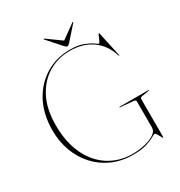

<svg xmlns="http://www.w3.org/2000/svg" viewBox="-196 -978 1057 1126"><g transform="rotate(-30 332.5 -415.5)"><path d="M583 0Q583 7.5 582.5 9.2Q582 11 581 11Q579 11 573 -0.2Q567 -11.5 560.2 -22.8Q553.5 -34 548 -34Q543.5 -34 525 -23Q506.5 -12 471.2 -1Q436 10 380.5 10Q303.5 10 241 -17.5Q178.5 -45 133.5 -94.2Q88.5 -143.5 64.2 -209Q40 -274.5 40 -350Q40 -459.5 83.2 -540.5Q126.5 -621.5 200 -665.8Q273.5 -710 364.5 -710Q418.5 -710 454 -696.2Q489.5 -682.5 508.2 -668.8Q527 -655 531 -655Q534.5 -655 540.8 -668.5Q547 -682 552.8 -695.5Q558.5 -709 560 -709Q562.5 -709 563 -706L599.5 -539Q599.5 -538.5 600 -537.2Q600.5 -536 599.5 -535Q597.5 -533 595.5 -537Q570 -619 508.5 -661.5Q447 -704 360.5 -704Q280 -704 214.8 -664.8Q149.5 -625.5 110.8 -550.5Q72 -475.5 72 -367Q72 -252 111.2 -168.8Q150.5 -85.5 220.5 -40.8Q290.5 4 381.5 4Q403.5 4 432.8 0Q462 -4 489.8 -13.2Q517.5 -22.5 535.8 -37.5Q554 -52.5 554 -74V-250Q554 -260.5 540 -262L451 -270Q448 -270 448 -272Q448 -274 451 -274H646Q649 -274 649 -272Q649 -271 646 -270L597 -262Q583 -260 583 -250ZM381.5 -746.5Q370.5 -734 363 -734Q355.5 -734 344.5 -746.5L265.5 -835.5Q262 -839.5 264 -841.5Q265.5 -843 270 -839.5L363 -772.5L456 -839.5Q460.5 -843 462 -841.5Q464 -839.5 460.5 -835.5Z"/></g></svg>

Font: Fraunces 144pt S000 Thin
Style: Regular
Weight: 100
Version: Version 1.000; ttfautohint (v1.8.3)